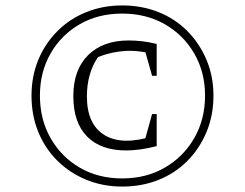

<svg xmlns="http://www.w3.org/2000/svg" viewBox="-20 -679 902 707"><path d="M445 -125Q351 -125 300.5 -176.5Q250 -228 250 -325Q250 -422 304.5 -476Q359 -530 454 -530Q478 -530 504 -527Q530 -524 557 -517L548 -478Q496 -494 444 -491.5Q392 -489 341 -469Q300 -409 300 -324Q300 -221 365 -181.5Q430 -142 545 -178L557 -141Q526 -133 498 -129Q470 -125 445 -125ZM507 -140 540 -259H557V-141ZM540 -400 507 -517H557V-400ZM430 8Q359 8 298 -17Q237 -42 191.5 -87Q146 -132 121 -193Q96 -254 96 -327Q96 -398 121 -458.5Q146 -519 191.5 -564.5Q237 -610 298 -634.5Q359 -659 430 -659Q502 -659 563.5 -634.5Q625 -610 670 -564.5Q715 -519 740.5 -458.5Q766 -398 766 -327Q766 -254 740.5 -193Q715 -132 670 -86.5Q625 -41 563.5 -16.5Q502 8 430 8ZM430 -22Q518 -22 586.5 -61.5Q655 -101 695 -170Q735 -239 735 -327Q735 -414 695 -482.5Q655 -551 586.5 -590Q518 -629 430 -629Q342 -629 274 -590Q206 -551 166.5 -482.5Q127 -414 127 -327Q127 -239 166.5 -170Q206 -101 274 -61.5Q342 -22 430 -22Z"/></svg>

Font: Piazzolla Thin ExtraLight
Style: Regular
Weight: 250
Version: Version 2.005